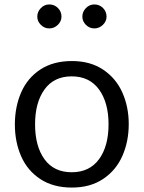

<svg xmlns="http://www.w3.org/2000/svg" viewBox="-20 -827 647 865"><path d="M47 0ZM47 -266Q47 -346 75.5 -411Q104 -476 162 -514Q220 -552 304 -552Q387 -552 445 -513Q503 -474 531.5 -409.5Q560 -345 560 -268Q560 -190 531.5 -125Q503 -60 445 -21Q387 18 304 18Q220 18 162 -20Q104 -58 75.5 -122.5Q47 -187 47 -266ZM469 -267Q469 -365 426 -424Q383 -483 303 -483Q223 -483 180.5 -424Q138 -365 138 -267Q138 -168 180.5 -109.5Q223 -51 303 -51Q383 -51 426 -109.5Q469 -168 469 -267ZM148 -752Q148 -774 164 -790.5Q180 -807 202 -807Q225 -807 241 -791Q257 -775 257 -752Q257 -731 240.5 -715Q224 -699 202 -699Q180 -699 164 -715Q148 -731 148 -752ZM351 -752Q351 -774 367 -790.5Q383 -807 405 -807Q428 -807 444 -791Q460 -775 460 -752Q460 -731 443.5 -715Q427 -699 405 -699Q383 -699 367 -715Q351 -731 351 -752Z"/></svg>

Font: Martel Sans
Style: Regular
Weight: 400
Designer: Dan Reynolds and Mathieu Réguer
Foundry: Dan Reynolds and Mathieu Réguer
Version: Version 1.002; ttfautohint (v1.1) -l 5 -r 5 -G 72 -x 0 -D la